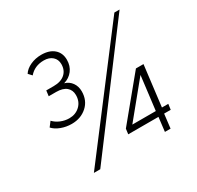

<svg xmlns="http://www.w3.org/2000/svg" viewBox="-153 -886 1087 1061"><g transform="rotate(-30 391.0 -355.5)"><path d="M474.1 -125H624L650.4 -340.3ZM156.7 0 697.8 -710.9H731L197.3 0ZM609.9 0 620.6 -89.8H427.7L432.1 -123.5L646.5 -383.8H694.8L663.1 -125H703.6L698.7 -89.8H656.7L646 0ZM324.2 -424.3Q324.2 -366.2 284.9 -330.8Q245.6 -295.4 187 -295.4Q151.9 -295.4 120.1 -307.4Q88.4 -319.3 70.3 -339.4L93.3 -369.6Q109.9 -351.6 136.2 -340.3Q162.6 -329.1 190.9 -329.1Q231.4 -329.1 258.8 -355Q286.1 -380.9 286.1 -422.4Q286.1 -454.6 264.2 -473.1Q242.2 -491.7 199.7 -491.7H152.3L156.7 -526.4H204.1Q250.5 -526.4 276.1 -549.1Q301.8 -571.8 301.8 -610.8Q301.8 -640.6 281.5 -658.7Q261.2 -676.8 227.1 -676.8Q168.5 -676.8 133.3 -635.7L113.3 -657.2Q128.9 -681.6 160.9 -696.3Q192.9 -710.9 230.5 -710.9Q281.7 -710.9 311 -685.5Q340.3 -660.2 340.3 -616.2Q340.3 -577.1 319.1 -549.3Q297.9 -521.5 262.2 -511.2Q291 -502.9 307.6 -479.5Q324.2 -456.1 324.2 -424.3Z"/></g></svg>

Font: Muli
Style: ExtraLightItalic
Weight: 200
Italic angle: -7°
Designer: Vernon Adams
Foundry: newtypography
Version: Version 2.0; ttfautohint (v1.00rc1.2-2d82) -l 8 -r 50 -G 200